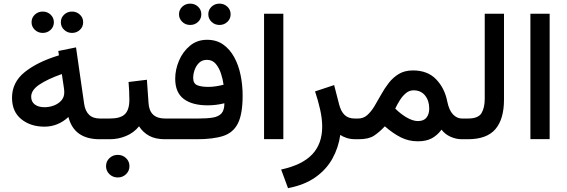

<svg xmlns="http://www.w3.org/2000/svg" viewBox="-20 -752 3060 1037"><path d="M308.6 -631.8Q308.6 -656.2 326.2 -672.9Q343.8 -689.5 369.1 -689.5Q394 -689.5 411.6 -672.9Q429.2 -656.2 429.2 -631.8Q429.2 -607.4 411.6 -590.8Q394 -574.2 369.1 -574.2Q343.8 -574.2 326.2 -591.1Q308.6 -607.9 308.6 -631.8ZM150.4 -631.8Q150.4 -656.2 168 -672.9Q185.5 -689.5 210.9 -689.5Q235.8 -689.5 253.4 -672.9Q271 -656.2 271 -631.8Q271 -607.4 253.4 -590.8Q235.8 -574.2 210.9 -574.2Q185.5 -574.2 168 -591.1Q150.4 -607.9 150.4 -631.8ZM518.6 0Q379.9 0 349.6 -120.1Q293 -67.9 220.2 -67.9Q145 -67.9 95 -108.4Q44.9 -148.9 44.9 -224.1Q44.9 -307.6 113.8 -362.8Q182.6 -418 298.3 -453.1L294.9 -476.6L390.6 -496.1L434.6 -190.4Q439.9 -153.3 460.7 -132.6Q481.4 -111.8 520.5 -111.8H535.6V0ZM327.1 -252.9Q327.1 -267.1 324.2 -283.7L314 -352.1Q237.8 -325.2 193.1 -295.4Q148.4 -265.6 148.4 -229.5Q148.4 -202.6 168 -187.7Q187.5 -172.9 220.2 -172.9Q246.6 -172.9 271 -182.1Q295.4 -191.4 311.3 -209.2Q327.1 -227.1 327.1 -252.9Z M515.6 -111.8H572.8Q630.9 -111.8 654.8 -135.5Q678.7 -159.2 678.7 -212.9Q678.7 -238.8 677.5 -262.5Q676.3 -286.1 674.3 -309.1L773.4 -321.3L782.2 -195.8Q787.1 -111.8 872.1 -111.8H882.3V0H871.1Q819.3 0 785.6 -18.6Q752 -37.1 731 -69.8Q703.1 -35.2 661.1 -17.6Q619.1 0 572.8 0H515.6ZM552.7 145.5Q552.7 119.6 571 102.1Q589.4 84.5 616.2 84.5Q642.6 84.5 660.9 102.1Q679.2 119.6 679.2 145.5Q679.2 170.9 660.9 188.7Q642.6 206.5 616.2 206.5Q589.4 206.5 571 188.7Q552.7 170.9 552.7 145.5Z M1105 -674.8Q1105 -699.2 1122.6 -715.8Q1140.1 -732.4 1165.5 -732.4Q1190.4 -732.4 1208 -715.8Q1225.6 -699.2 1225.6 -674.8Q1225.6 -650.4 1208 -633.8Q1190.4 -617.2 1165.5 -617.2Q1140.1 -617.2 1122.6 -634Q1105 -650.9 1105 -674.8ZM946.8 -674.8Q946.8 -699.2 964.4 -715.8Q981.9 -732.4 1007.3 -732.4Q1032.2 -732.4 1049.8 -715.8Q1067.4 -699.2 1067.4 -674.8Q1067.4 -650.4 1049.8 -633.8Q1032.2 -617.2 1007.3 -617.2Q981.9 -617.2 964.4 -634Q946.8 -650.9 946.8 -674.8ZM1048.3 -111.8Q1097.7 -111.8 1129.2 -116.9Q1160.6 -122.1 1176.3 -139.6Q1191.9 -157.2 1191.9 -194.3Q1148.4 -183.1 1101.6 -183.1Q1017.6 -183.1 971.9 -218Q926.3 -252.9 926.3 -326.7Q926.3 -376 946.8 -424.3Q967.3 -472.7 1005.9 -504.9Q1044.4 -537.1 1098.6 -537.1Q1149.4 -537.1 1185.5 -511.5Q1221.7 -485.8 1245.1 -442.9Q1268.6 -399.9 1279.5 -346.2Q1290.5 -292.5 1290.5 -235.8Q1290.5 -136.7 1265.1 -85.9Q1239.7 -35.2 1185.3 -17.6Q1130.9 0 1042.5 0H862.8V-111.8ZM1104.5 -282.7Q1125.5 -282.7 1146.2 -285.9Q1167 -289.1 1187.5 -294.4Q1183.6 -324.2 1173.3 -355.2Q1163.1 -386.2 1145 -407.5Q1127 -428.7 1097.7 -428.7Q1071.8 -428.7 1055.4 -412.8Q1039.1 -397 1031.2 -374.5Q1023.4 -352.1 1023.4 -331.1Q1023.4 -300.8 1045.4 -291.7Q1067.4 -282.7 1104.5 -282.7Z M1510.3 -677.7V-0.5H1406.2V-677.7Z M1901.4 0Q1873 0 1851.8 -7.1Q1830.6 -14.2 1817.9 -23.4Q1808.1 45.4 1775.4 104.5Q1742.7 163.6 1683.8 205.3Q1625 247.1 1535.6 264.2L1498.5 163.6Q1611.8 139.2 1666 82Q1720.2 24.9 1720.2 -67.9Q1720.2 -110.8 1709 -160.6Q1697.8 -210.4 1681.6 -258.3L1784.7 -292.5L1812 -186.5Q1821.8 -149.4 1841.8 -130.6Q1861.8 -111.8 1896 -111.8H1914.6V0Z M1916.5 0H1895V-111.8H1914.1Q1942.9 -111.8 1963.9 -130.6Q1984.9 -149.4 2002.7 -179Q2020.5 -208.5 2038.8 -241.7Q2057.1 -274.9 2080.1 -304.4Q2103 -334 2134.5 -352.8Q2166 -371.6 2210.4 -371.6Q2289.6 -371.6 2335.7 -323.5Q2381.8 -275.4 2395.5 -204.6Q2405.3 -156.2 2426.8 -134Q2448.2 -111.8 2475.1 -111.8H2487.8V0H2474.6Q2443.4 0 2413.3 -13.4Q2383.3 -26.9 2364.7 -51.8Q2342.3 -21.5 2312.3 -5.1Q2282.2 11.2 2236.8 11.2Q2187 11.2 2144.5 -10.3Q2102.1 -31.7 2058.6 -69.8Q2028.8 -38.1 1999.8 -19Q1970.7 0 1916.5 0ZM2213.4 -264.2Q2190.9 -264.2 2172.6 -249Q2154.3 -233.9 2139.9 -211.2Q2125.5 -188.5 2114.7 -165.5Q2130.4 -149.9 2145.5 -138.4Q2160.6 -127 2174.3 -118.7Q2209.5 -98.1 2236.8 -98.1Q2268.6 -98.1 2283.4 -116.7Q2298.3 -135.3 2298.3 -166Q2298.3 -208 2275.9 -236.1Q2253.4 -264.2 2213.4 -264.2Z M2468.3 -111.8H2507.3Q2563 -111.8 2580.6 -140.9Q2598.1 -169.9 2598.1 -219.2V-677.7H2702.1V-214.4Q2702.1 -108.4 2655.5 -54.2Q2608.9 0 2506.8 0H2468.3Z M2948.7 -677.7V-0.5H2844.7V-677.7Z"/></svg>

Font: Vazirmatn RD UI Medium
Style: Regular
Weight: 500
Designer: Saber Rastikerdar
Foundry: Saber Rastikerdar
Version: Version 33.003